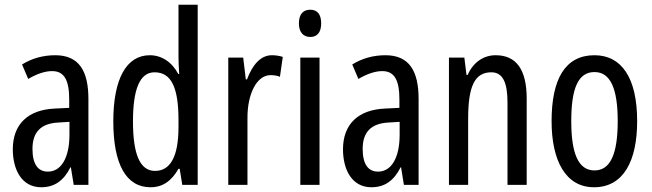

<svg xmlns="http://www.w3.org/2000/svg" viewBox="-20 -780 2750 810"><path d="M213 -547C162 -547 115 -534 73 -508L99 -447C137 -469 170 -480 200 -480C251 -480 272 -442 272 -360V-325L211 -322C98 -317 34 -256 34 -150C34 -65 71 10 154 10C210 10 249 -18 277 -74H279L291 0H353V-362C353 -480 314 -547 213 -547ZM273 -266V-212C273 -114 238 -56 182 -56C141 -56 117 -86 117 -152C117 -222 152 -259 225 -263Z M615 10C667 10 704 -17 733 -68H738L749 0H814V-760H733V-542C733 -521 734 -498 736 -468H732C705 -519 661 -547 612 -547C513 -547 458 -447 458 -268C458 -87 512 10 615 10ZM634 -59C570 -59 541 -130 541 -268C541 -402 569 -475 632 -475C702 -475 733 -412 733 -274V-244C733 -120 699 -59 634 -59Z M1127 -547C1080 -547 1045 -507 1022 -445H1017L1006 -537H943V0H1024V-280C1023 -385 1064 -463 1121 -463C1136 -463 1149 -461 1161 -456L1173 -540C1157 -545 1142 -547 1127 -547Z M1289 -739C1258 -739 1241 -719 1241 -681C1241 -645 1259 -624 1289 -624C1319 -624 1335 -645 1335 -681C1335 -718 1320 -739 1289 -739ZM1328 -537H1247V0H1328Z M1606 -547C1555 -547 1508 -534 1466 -508L1492 -447C1530 -469 1563 -480 1593 -480C1644 -480 1665 -442 1665 -360V-325L1604 -322C1491 -317 1427 -256 1427 -150C1427 -65 1464 10 1547 10C1603 10 1642 -18 1670 -74H1672L1684 0H1746V-362C1746 -480 1707 -547 1606 -547ZM1666 -266V-212C1666 -114 1631 -56 1575 -56C1534 -56 1510 -86 1510 -152C1510 -222 1545 -259 1618 -263Z M2071 -547C2020 -547 1976 -517 1953 -464H1948L1939 -537H1874V0H1955V-279C1955 -417 1983 -475 2053 -475C2101 -475 2121 -432 2121 -348V0H2202V-364C2202 -488 2157 -547 2071 -547Z M2668 -269C2668 -452 2602 -547 2488 -547C2364 -547 2307 -446 2307 -269C2307 -101 2367 10 2486 10C2611 10 2668 -102 2668 -269ZM2390 -269C2390 -407 2419 -476 2488 -476C2555 -476 2586 -407 2586 -269C2586 -130 2555 -61 2488 -61C2420 -61 2390 -132 2390 -269Z"/></svg>

Font: Noto Sans UI Condensed
Style: Regular
Weight: 400
Width: 3
Designer: Monotype Design Team
Foundry: Monotype Imaging Inc.
Version: Version 1.901